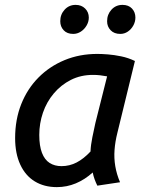

<svg xmlns="http://www.w3.org/2000/svg" viewBox="-20 -754 599 787"><path d="M213 13Q161 13 122.5 -10.5Q84 -34 63 -79.5Q42 -125 42 -188Q42 -264 67 -327Q92 -390 137.5 -436Q183 -482 244.5 -507.5Q306 -533 379 -533Q397 -533 422.5 -531Q448 -529 477 -523Q506 -517 533 -504L461 -209Q452 -173 449.5 -139.5Q447 -106 452.5 -73Q458 -40 472 -7L379 7Q373 -5 368 -18.5Q363 -32 360 -47Q328 -18 291 -2.5Q254 13 213 13ZM232 -73Q265 -73 294 -88Q323 -103 351 -133Q352 -159 358.5 -191Q365 -223 371 -250L419 -441Q403 -444 389.5 -445.5Q376 -447 361 -447Q311 -447 270.5 -426.5Q230 -406 200.5 -371Q171 -336 156 -292Q141 -248 141 -201Q141 -156 152 -127.5Q163 -99 183.5 -86Q204 -73 232 -73ZM473 -615Q448 -615 433.5 -630Q419 -645 419 -667Q419 -695 437 -714.5Q455 -734 482 -734Q507 -734 521 -719Q535 -704 535 -682Q535 -665 526.5 -649.5Q518 -634 504 -624.5Q490 -615 473 -615ZM280 -615Q255 -615 241 -630Q227 -645 227 -667Q227 -695 245 -714.5Q263 -734 290 -734Q314 -734 329 -719Q344 -704 344 -682Q344 -665 335 -649.5Q326 -634 311.5 -624.5Q297 -615 280 -615Z"/></svg>

Font: Ubuntu Sans Medium
Style: Italic
Weight: 500
Italic angle: -13.5°
Designer: Dalton Maag Ltd
Foundry: Dalton Maag Ltd
Version: Version 1.006